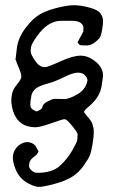

<svg xmlns="http://www.w3.org/2000/svg" viewBox="-20 -694 445 745"><path d="M93.8 -58.6V-62C95.7 -70.1 101.5 -77.7 111.1 -84.7C120.7 -91.7 126.5 -98.5 128.4 -105L129.9 -106L117.2 -128.9C108.4 -138 97.9 -142.6 85.7 -142.6C73.5 -142.6 61.5 -137.5 49.8 -127.4L49.3 -127C39.9 -117.2 34.2 -107.7 32.2 -98.6C30.3 -91.5 29.5 -84.6 29.8 -78.1C30.1 -76.8 30.3 -75.5 30.3 -74.2C30.9 -67.1 33 -58.3 36.6 -47.9C46.4 -16.3 65.6 6.3 94.2 20C109.2 27.5 121.8 31.2 132.1 31.2C142.3 31.2 161.9 27.4 190.7 19.8C219.5 12.1 242.6 2.8 260 -8.3C277.4 -19.4 292.2 -33.6 304.4 -51C316.7 -68.4 324.6 -81.6 328.4 -90.6C332.1 -99.5 335.6 -113.9 338.9 -133.8C342.1 -153.6 343.8 -168.3 343.8 -177.7C343.8 -187.2 343.4 -193.5 342.8 -196.8C342.1 -200 340.7 -205.3 338.6 -212.6C336.5 -220 329.9 -229.8 318.8 -242.2L305.7 -259.3C307.6 -264.8 313.2 -271.3 322.3 -278.8C351.9 -302.9 369.1 -329.4 374 -358.4L379.9 -399.4C379.9 -420.2 370.5 -438.5 351.8 -454.1C333.1 -469.7 313.8 -477.7 293.9 -478H292.5C272.9 -478 247.1 -470.7 214.8 -456.1C182 -441.1 162.4 -433.6 156.2 -433.6H153.3C139.6 -433.6 127.4 -441.6 116.7 -457.5C106 -473.5 100.3 -484.4 99.6 -490.2C99.3 -492.2 99.1 -494.3 99.1 -496.6C99.1 -500.8 99.6 -505.9 100.6 -511.7C101.9 -520.2 109.7 -534.3 124 -554.2C151.4 -592.9 182 -612.6 215.8 -613.3H257.8C274.1 -613.3 285.8 -610.6 293 -605.2C300.1 -599.9 303.7 -593.7 303.7 -586.7C303.7 -579.7 303.5 -574.5 303.2 -571.3L280.8 -529.8L287.6 -520.5C290.9 -519.2 294 -518.4 297.1 -518.1C300.2 -517.7 307 -517.6 317.4 -517.6C327.8 -517.6 338.4 -521.8 349.1 -530.3C359.9 -538.7 366.5 -545.7 369.1 -551.3C371.7 -556.8 374.2 -566.3 376.5 -579.8C378.7 -593.3 379.9 -604.5 379.9 -613.3C379.9 -622.1 376.7 -631.3 370.4 -641.1C364 -650.9 349.4 -658.8 326.4 -664.8C303.5 -670.8 283.6 -673.8 266.8 -673.8C250.1 -673.8 227.9 -670.3 200.2 -663.3C172.5 -656.3 150 -647.6 132.6 -637.2C115.2 -626.8 97.3 -609.5 79.1 -585.4C60.9 -561.4 49.8 -536.5 45.9 -510.7L40 -460.9H41.5C43.1 -454.8 47 -444.6 53.2 -430.4C59.4 -416.3 62.5 -405.6 62.5 -398.4V-394C61.2 -387.2 55.3 -377.5 44.9 -365C34.5 -352.5 28.3 -340 26.4 -327.6C24.4 -317.5 23.6 -308.4 23.9 -300.3C24.3 -298.3 24.4 -296.5 24.4 -294.9C25.1 -285.5 27.2 -274.7 30.8 -262.7C44.4 -221 73.6 -200.2 118.2 -200.2C129.2 -200.2 149.6 -205.4 179.2 -215.8C208.8 -226.2 225.3 -231.4 228.8 -231.4C232.2 -231.4 234.9 -230.7 237.1 -229.2C239.2 -227.8 242.3 -225.1 246.3 -221.2C250.4 -217.3 256.8 -209.8 265.6 -198.7C274.4 -187.7 279.6 -179.2 281.2 -173.3L279.8 -150.9C279.1 -145.3 272.7 -131.8 260.5 -110.4C248.3 -88.9 232.3 -69 212.6 -50.8C193 -32.6 163.7 -23.4 125 -23.4C115.2 -23.4 106.9 -27.3 100.1 -35.2H99.6C95.1 -40 92.8 -45.1 92.8 -50.3V-52.2V-52.7ZM190.4 -310.5C186.2 -310.5 177.9 -307.3 165.5 -300.8C153.2 -294.3 146.5 -287.9 145.5 -281.7C144.5 -275.6 140.9 -270.7 134.5 -267.1C128.2 -263.5 123.2 -261.7 119.6 -261.7L118.7 -262.7L105.5 -270C100.3 -274.6 97.7 -280.2 97.7 -286.9C97.7 -293.5 97.9 -298.6 98.4 -302C98.9 -305.4 99.9 -312.1 101.6 -322C103.2 -331.9 108.2 -340.7 116.5 -348.4C124.8 -356 140.1 -363 162.6 -369.1C185.1 -375.3 207.4 -384 229.7 -395.3C252 -406.5 269.4 -412.1 282 -412.1C294.5 -412.1 303.9 -408.5 310.1 -401.4C316.2 -394.2 319.3 -388.3 319.3 -383.8V-381.3C314.8 -358.6 302.4 -341.2 282.2 -329.3C262 -317.5 245.6 -310.9 232.9 -309.6Z"/></svg>

Font: Drukaatie burti
Style: Regular
Weight: 400
Version: Version 0.14.4